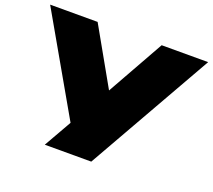

<svg xmlns="http://www.w3.org/2000/svg" viewBox="-126 -915 1196 1079"><g transform="rotate(20 471.5 -375.0)"><path d="M240 0 334 -165 -1 -750H283L475 -410L666 -750H944L518 0Z"/></g></svg>

Font: Bounded
Style: Regular
Weight: 900
Designer: Vlad Churkin
Version: Version 1.0